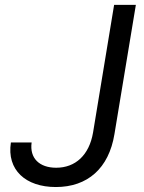

<svg xmlns="http://www.w3.org/2000/svg" viewBox="-20 -747 583 777"><path d="M441.8 -727.3 356.5 -210.2C340.9 -119.3 285.2 -68.2 207.4 -68.2C139.9 -68.2 99.1 -106.2 108 -170.5H24.1C6.7 -59.3 83.8 9.9 206 9.9C333.8 9.9 420.5 -65.3 443.2 -204.5L529.8 -727.3Z"/></svg>

Font: Magic Ui Pro
Style: Italic
Weight: 400
Italic angle: -9.39999°
Designer: Stefan Endress, Andreas Faust
Version: Version 1.000;FEAKit 1.0